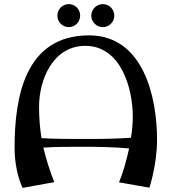

<svg xmlns="http://www.w3.org/2000/svg" viewBox="-20 -898 834 934"><path d="M413 -726C99 -726 51 -420 51 -180C51 -58 90 16 90 16L244 -12C221 -70 204 -125 191 -180C252 -184 313 -184 373 -184C450 -184 530 -183 608 -176C595 -116 578 -56 559 -11L707 15C707 15 744 -98 744 -218C744 -425 678 -726 413 -726ZM170 -379C170 -511 238 -675 395 -675C568 -675 626 -469 626 -330C626 -299 623 -264 617 -228C537 -222 456 -222 378 -222C312 -222 247 -222 182 -226C174 -275 170 -325 170 -379ZM536 -822C536 -853 511 -878 480 -878C450 -878 424 -853 424 -822C424 -791 450 -766 480 -766C511 -766 536 -791 536 -822ZM370 -822C370 -853 345 -878 315 -878C284 -878 259 -853 259 -822C259 -791 284 -766 315 -766C345 -766 370 -791 370 -822Z"/></svg>

Font: Original Surfer
Style: Regular
Weight: 400
Designer: Astigmatic (AOETI)
Foundry: Astigmatic (AOETI)
Version: Version 1.001